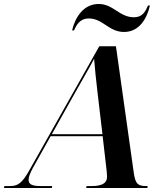

<svg xmlns="http://www.w3.org/2000/svg" viewBox="-79 -947 823 967"><path d="M546 -786C621 -786 661 -852 676 -919H666C653 -887 637 -860 596 -860C522 -860 492 -927 418 -927C343 -927 300 -862 284 -794H294C306 -821 323 -854 368 -854C440 -854 468 -786 546 -786ZM-59 0H182L184 -10H124C83 -10 65 -19 65 -41C65 -55 71 -72 87 -102L176 -261H438L458 -88C459 -79 460 -66 460 -55C460 -25 434 -10 385 -10H357L355 0H663L665 -10H656C615 -10 603 -22 595 -75L505 -714H421L68 -88C32 -24 10 -10 -28 -10H-57ZM306 -492C339 -551 374 -610 395 -651C398 -609 405 -542 412 -483L437 -271H182Z"/></svg>

Font: Noto Serif Display SemiBold
Style: Italic
Weight: 600
Italic angle: -12°
Designer: Monotype Design Team
Foundry: Monotype Imaging Inc.
Version: Version 2.009